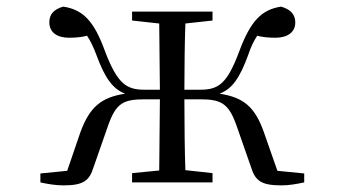

<svg xmlns="http://www.w3.org/2000/svg" viewBox="-20 -551 1040 580"><path d="M379 -489 461 -480 463 -280H416C362 -280 335 -298 298 -394C264 -489 230 -522 171 -531C143 -523 129 -508 129 -484C129 -454 151 -437 189 -437C210 -437 227 -439 243 -443C253 -428 262 -410 272 -383C297 -315 321 -282 358 -268C286 -257 251 -228 223 -152L183 -35L102 -27V0C124 5 149 9 171 9C231 9 250 -4 263 -47L307 -173C331 -240 353 -251 418 -251H463L461 -36L379 -28V0H622V-28L540 -37C538 -92 537 -175 537 -251H583C647 -251 670 -240 694 -173L738 -47C751 -4 770 9 831 9C852 9 876 5 899 0V-27L818 -35L777 -152C750 -228 716 -257 643 -268C681 -282 704 -315 729 -383C738 -410 747 -428 757 -443C773 -439 790 -437 812 -437C849 -437 872 -454 872 -483C872 -508 857 -523 829 -531C771 -522 737 -489 702 -394C666 -298 640 -280 585 -280H537C537 -344 538 -425 540 -480L622 -489V-516H379Z"/></svg>

Font: Harano Aji Mincho
Style: Regular
Weight: 400
Foundry: Masamichi Hosoda
Version: HaranoAjiMincho-Regular version 20230610;ttx 4.39.4